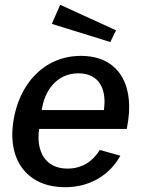

<svg xmlns="http://www.w3.org/2000/svg" viewBox="-20 -774 600 804"><path d="M511 -234 517 -271C539 -431 468 -540 319 -540C166 -540 58 -424 35 -260C12 -91 105 10 252 10C349 10 435 -34 484 -122L398 -146C368 -98 324 -68 262 -68C171 -68 130 -139 144 -234ZM155 -313C165 -391 216 -467 308 -467C395 -467 428 -401 415 -313ZM197 -674 442 -598 466 -647 232 -754Z"/></svg>

Font: Cheyenne Sans Medium
Style: Italic
Weight: 500
Italic angle: -8.13011°
Designer: The Public Sans project authors (U.S. Web Design System), Libre Franklin designed by Pablo Impallari and Rodrigo Fuenzal
Foundry: The Cheyenne Sans Project Authors
Version: Version 2.007